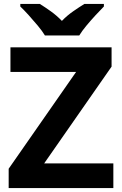

<svg xmlns="http://www.w3.org/2000/svg" viewBox="-20 -954 619 974"><path d="M555 0H24V-98L366 -589H33V-714H546V-616L204 -125H555ZM208 -774Q194 -797 171.5 -824Q149 -851 125.5 -877Q102 -903 83 -921V-934H182Q208 -918 238 -896.5Q268 -875 294 -848Q320 -875 351 -896.5Q382 -918 408 -934H507V-921Q489 -903 465 -877Q441 -851 418.5 -824Q396 -797 382 -774Z"/></svg>

Font: Noto Sans Gujarati UI
Style: Bold
Weight: 700
Designer: Jelle Bosma - Monotype Design Team, Universal Thirst
Foundry: Monotype Imaging Inc.
Version: Version 2.106; ttfautohint (v1.8.4.7-5d5b)